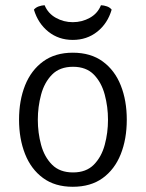

<svg xmlns="http://www.w3.org/2000/svg" viewBox="-20 -704 559 736"><path d="M466 -245Q466 -171 442.8 -112.8Q419.5 -54.5 373.5 -21.2Q327.5 12 259 12Q190.5 12 144.8 -21.8Q99 -55.5 76 -113.8Q53 -172 53 -245Q53 -319 76.2 -377Q99.5 -435 145.5 -468.5Q191.5 -502 259 -502Q328 -502 374 -468.2Q420 -434.5 443 -376.5Q466 -318.5 466 -245ZM125 -245Q125 -195 137.5 -148.8Q150 -102.5 179.5 -72.8Q209 -43 260 -43Q310.5 -43 339.8 -72.8Q369 -102.5 381.5 -148.8Q394 -195 394 -245Q394 -294.5 381.5 -341.2Q369 -388 339.8 -418Q310.5 -448 260 -448Q209 -448 179.5 -418Q150 -388 137.5 -341.2Q125 -294.5 125 -245ZM408 -667Q392.5 -614 352.8 -582.5Q313 -551 259 -551Q205 -551 165.5 -582.5Q126 -614 110 -667Q117 -675.5 128.5 -679.5Q140 -683.5 151 -684Q164 -652.5 194 -635.8Q224 -619 259 -619Q294.5 -619 324.5 -635.8Q354.5 -652.5 367 -684Q378.5 -683.5 390 -679.5Q401.5 -675.5 408 -667Z"/></svg>

Font: Signika Negative Light Light
Style: Regular
Weight: 300
Version: Version 2.001